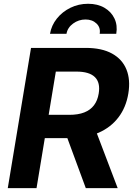

<svg xmlns="http://www.w3.org/2000/svg" viewBox="-20 -976 697 996"><path d="M20.3 0 140.9 -727.5H424.8Q508.1 -727.5 561.3 -698.1Q614.5 -668.7 636 -615.4Q657.5 -562.1 645.7 -490.8Q633.9 -419 594.4 -367.1Q554.8 -315.1 491.2 -287.3Q427.5 -259.6 343.6 -259.6H151.4L171.4 -380.3H339.7Q385.5 -380.3 417.2 -392.8Q449 -405.3 467.6 -430Q486.2 -454.6 492 -490.8Q501.4 -547.1 472.5 -575.8Q443.5 -604.6 376.7 -604.6H269.6L169.5 0ZM425.1 0 303 -331.1H464.5L590.5 0ZM437 -956.4Q486.3 -956.4 521.8 -935.7Q557.3 -915 573.9 -879.7Q590.5 -844.4 583.1 -800.8H497.1Q502.6 -832.9 480.7 -853.9Q458.9 -874.9 423.6 -874.9Q388.1 -874.9 359.3 -853.9Q330.5 -832.9 324.9 -800.8H239.4Q246.8 -844.4 275 -879.7Q303.2 -915 345.4 -935.7Q387.7 -956.4 437 -956.4Z"/></svg>

Font: Inter
Style: Italic
Weight: 400
Italic angle: -9.3988°
Designer: Rasmus Andersson
Foundry: rsms
Version: Version 4.001;git-66647c0bb